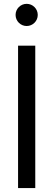

<svg xmlns="http://www.w3.org/2000/svg" viewBox="-20 -961 272 981"><path d="M160.2 -727.5H72.3V0H160.2ZM116.2 -828.1C147.5 -828.1 172.9 -853.5 172.9 -884.8C172.9 -916 147.5 -941.4 116.2 -941.4C85 -941.4 59.6 -916 59.6 -884.8C59.6 -853.5 85 -828.1 116.2 -828.1Z"/></svg>

Font: Raveo Display Display
Style: Regular
Weight: 400
Designer: Jakub Foglar, Rasmus Andersson (Inter)
Foundry: Jakubfoglar.com
Version: Version 1.100;Glyphs 3.2.3 (3260)